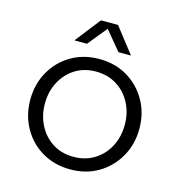

<svg xmlns="http://www.w3.org/2000/svg" viewBox="-106 -794 842 901"><g transform="rotate(15 315.0 -343.5)"><path d="M315 13Q238 13 178 -22.5Q118 -58 84 -119Q50 -180 50 -255Q50 -330 84 -391Q118 -452 178 -487.5Q238 -523 315 -523Q392 -523 451.5 -487.5Q511 -452 545.5 -391.5Q580 -331 580 -255Q580 -180 545.5 -119Q511 -58 451.5 -22.5Q392 13 315 13ZM315 -48Q372 -48 416 -75.5Q460 -103 484.5 -150Q509 -197 509 -255Q509 -313 484.5 -360Q460 -407 416 -434.5Q372 -462 315 -462Q257 -462 213.5 -434.5Q170 -407 145.5 -360Q121 -313 121 -255Q121 -197 145.5 -150Q170 -103 213.5 -75.5Q257 -48 315 -48ZM178 -577 274 -700H357L453 -577H392L315 -670L239 -577Z"/></g></svg>

Font: MuseoModerno Thin Light
Style: Regular
Weight: 300
Version: Version 1.003